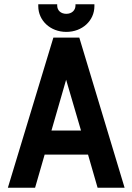

<svg xmlns="http://www.w3.org/2000/svg" viewBox="-20 -883 623 903"><path d="M17 0H145L190 -156H394L439 0H566L353 -706H231ZM292 -733C367 -733 424 -786 424 -854V-863H335V-857C335 -835 318 -818 292 -818C266 -818 249 -834 249 -857V-863H160V-854C160 -787 216 -733 292 -733ZM222 -269 291 -508 361 -269Z"/></svg>

Font: Lineal
Style: Bold
Weight: 700
Designer: Created by Frank Adebiaye with contributions from Anton Moglia & Ariel Martín Pérez
Created by Frank ADEBIAYE with FontF
Foundry: Velvetyne Type Foundry
Version: Version 2.000;Glyphs 3.2 (3227)